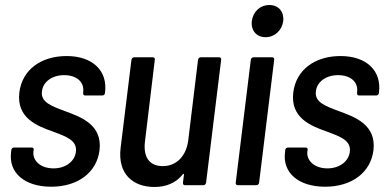

<svg xmlns="http://www.w3.org/2000/svg" viewBox="-20 -737 1538 764"><path d="M184 6C289 6 365 -50 376 -139C388 -240 304 -271 238 -295C185 -315 141 -330 147 -374C151 -411 187 -438 235 -438C288 -438 316 -408 311 -371V-367C310 -361 313 -357 319 -357H387C393 -357 397 -361 398 -367V-369C409 -455 349 -514 245 -514C144 -514 68 -460 57 -369C45 -268 126 -236 192 -213C242 -194 288 -179 282 -133C278 -96 242 -67 193 -67C141 -67 109 -98 113 -134L114 -140C115 -146 112 -150 106 -150H36C30 -150 26 -146 25 -140L24 -130C14 -51 76 6 184 6Z M768 -499 729 -178C721 -116 682 -76 628 -76C574 -76 549 -112 557 -175L596 -499C597 -505 594 -509 588 -509H514C508 -509 504 -505 503 -499L460 -149C447 -42 512 7 594 7C642 7 680 -9 708 -44C711 -47 712 -45 712 -42L708 -10C707 -4 711 0 716 0H789C795 0 799 -4 800 -10L860 -499C861 -505 858 -509 852 -509H779C773 -509 769 -505 768 -499Z M1037 -589C1073 -589 1102 -616 1107 -653C1111 -691 1088 -717 1052 -717C1015 -717 987 -691 982 -653C978 -616 1000 -589 1037 -589ZM926 0H1000C1006 0 1010 -4 1011 -10L1071 -499C1072 -505 1069 -509 1063 -509H989C983 -509 979 -505 978 -499L918 -10C917 -4 921 0 926 0Z M1274 6C1379 6 1455 -50 1466 -139C1478 -240 1394 -271 1328 -295C1275 -315 1231 -330 1237 -374C1241 -411 1277 -438 1325 -438C1378 -438 1406 -408 1401 -371V-367C1400 -361 1403 -357 1409 -357H1477C1483 -357 1487 -361 1488 -367V-369C1499 -455 1439 -514 1335 -514C1234 -514 1158 -460 1147 -369C1135 -268 1216 -236 1282 -213C1332 -194 1378 -179 1372 -133C1368 -96 1332 -67 1283 -67C1231 -67 1199 -98 1203 -134L1204 -140C1205 -146 1202 -150 1196 -150H1126C1120 -150 1116 -146 1115 -140L1114 -130C1104 -51 1166 6 1274 6Z"/></svg>

Font: Barlow Semi Condensed Medium
Style: Italic
Weight: 500
Width: 4
Italic angle: -7°
Designer: Jeremy Tribby
Foundry: Tribby Type
Version: Version 1.422;hotconv 1.0.109;makeotfexe 2.5.65596